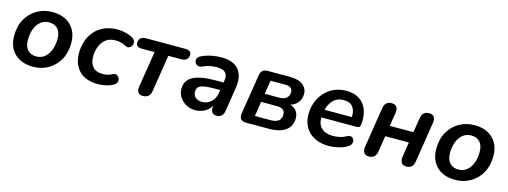

<svg xmlns="http://www.w3.org/2000/svg" viewBox="-15 -1088 4462 1688"><g transform="rotate(15 2216.0 -244.5)"><path d="M274 10Q166 10 105 -50Q44 -110 44 -211Q44 -299 80.5 -363.5Q117 -428 179 -463.5Q241 -499 316 -499Q424 -499 485 -439Q546 -379 546 -278Q546 -190 509.5 -125.5Q473 -61 411.5 -25.5Q350 10 274 10ZM277 -85Q323 -85 354.5 -111Q386 -137 403 -182Q420 -227 420 -282Q420 -341 391.5 -372.5Q363 -404 313 -404Q268 -404 236 -378Q204 -352 187 -307.5Q170 -263 170 -207Q170 -148 198.5 -116.5Q227 -85 277 -85Z M867 10Q750 10 692 -51.5Q634 -113 634 -213Q634 -267 650.5 -318.5Q667 -370 701 -410.5Q735 -451 787.5 -475Q840 -499 911 -499Q947 -499 982 -490.5Q1017 -482 1044 -468Q1069 -455 1074.5 -435.5Q1080 -416 1072.5 -399Q1065 -382 1048.5 -374.5Q1032 -367 1012 -378Q968 -402 919 -402Q862 -402 827.5 -374Q793 -346 777.5 -303Q762 -260 762 -214Q762 -157 790.5 -122Q819 -87 885 -87Q904 -87 925.5 -92Q947 -97 971 -110Q989 -119 1004 -112Q1019 -105 1027 -89.5Q1035 -74 1030.5 -55.5Q1026 -37 1004 -24Q978 -8 939 1Q900 10 867 10Z M1272 8Q1243 8 1229.5 -11Q1216 -30 1222 -65L1274 -391H1161Q1105 -391 1105 -431Q1105 -459 1122 -474Q1139 -489 1167 -489H1526Q1582 -489 1582 -449Q1582 -421 1565 -406Q1548 -391 1519 -391H1399L1346 -55Q1336 8 1272 8Z M1749 10Q1704 10 1667 -10.5Q1630 -31 1607.5 -65Q1585 -99 1585 -141Q1585 -218 1651.5 -254Q1718 -290 1860 -290H1929L1932 -308Q1940 -355 1917.5 -380Q1895 -405 1839 -405Q1806 -405 1775 -398.5Q1744 -392 1711 -377Q1688 -367 1670.5 -374Q1653 -381 1645.5 -397.5Q1638 -414 1646 -432.5Q1654 -451 1682 -463Q1724 -482 1769.5 -490.5Q1815 -499 1855 -499Q1934 -499 1979 -470Q2024 -441 2040 -391Q2056 -341 2046 -277L2011 -54Q2002 8 1943 8Q1916 8 1902.5 -9.5Q1889 -27 1894 -61L1896 -71Q1871 -29 1831.5 -9.5Q1792 10 1749 10ZM1788 -76Q1835 -76 1870 -106.5Q1905 -137 1913 -189L1918 -218H1866Q1778 -218 1742.5 -203.5Q1707 -189 1707 -149Q1707 -114 1730.5 -95Q1754 -76 1788 -76Z M2210 0Q2178 0 2163 -17.5Q2148 -35 2153 -67L2211 -432Q2220 -489 2277 -489H2475Q2560 -489 2599.5 -456.5Q2639 -424 2639 -376Q2639 -330 2614 -298Q2589 -266 2546 -253Q2583 -242 2603.5 -215.5Q2624 -189 2624 -149Q2624 -79 2572 -39.5Q2520 0 2415 0ZM2304 -288H2441Q2479 -288 2502 -307.5Q2525 -327 2525 -362Q2525 -387 2507.5 -399.5Q2490 -412 2458 -412H2324ZM2271 -77H2413Q2463 -77 2486.5 -96.5Q2510 -116 2510 -153Q2510 -211 2435 -211H2292Z M2965 10Q2891 10 2836.5 -17.5Q2782 -45 2752 -95Q2722 -145 2722 -212Q2722 -294 2756.5 -358.5Q2791 -423 2852 -461Q2913 -499 2992 -499Q3053 -499 3094 -478Q3135 -457 3159 -421.5Q3183 -386 3191 -341Q3199 -296 3194 -249Q3192 -228 3183 -222Q3174 -216 3158 -216H2839Q2837 -155 2873 -120Q2909 -85 2976 -85Q3006 -85 3038 -91.5Q3070 -98 3096 -113Q3119 -127 3135.5 -121.5Q3152 -116 3159.5 -101Q3167 -86 3161.5 -67.5Q3156 -49 3136 -35Q3101 -12 3053 -1Q3005 10 2965 10ZM2991 -414Q2949 -414 2920.5 -396.5Q2892 -379 2874.5 -350Q2857 -321 2850 -288H3097Q3101 -342 3076 -378Q3051 -414 2991 -414Z M3330 8Q3299 8 3285.5 -11.5Q3272 -31 3277 -66L3335 -435Q3345 -497 3405 -497Q3437 -497 3450.5 -478Q3464 -459 3459 -424L3439 -300H3654L3676 -435Q3686 -497 3746 -497Q3778 -497 3791 -478Q3804 -459 3799 -424L3741 -55Q3731 8 3671 8Q3640 8 3626.5 -12Q3613 -32 3618 -67L3639 -202H3424L3401 -55Q3396 -23 3377.5 -7.5Q3359 8 3330 8Z M4116 10Q4008 10 3947 -50Q3886 -110 3886 -211Q3886 -299 3922.5 -363.5Q3959 -428 4021 -463.5Q4083 -499 4158 -499Q4266 -499 4327 -439Q4388 -379 4388 -278Q4388 -190 4351.5 -125.5Q4315 -61 4253.5 -25.5Q4192 10 4116 10ZM4119 -85Q4165 -85 4196.5 -111Q4228 -137 4245 -182Q4262 -227 4262 -282Q4262 -341 4233.5 -372.5Q4205 -404 4155 -404Q4110 -404 4078 -378Q4046 -352 4029 -307.5Q4012 -263 4012 -207Q4012 -148 4040.5 -116.5Q4069 -85 4119 -85Z"/></g></svg>

Font: Nunito
Style: Bold Italic
Weight: 700
Italic angle: -9°
Designer: Vernon Adams
Foundry: Vernon Adams
Version: Version 3.601; ttfautohint (v1.8.2.53-6de2)